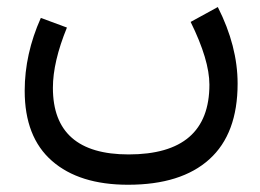

<svg xmlns="http://www.w3.org/2000/svg" viewBox="-20 -296 725 535"><path d="M336.9 218.8Q200.7 218.8 124.8 152.3Q48.8 85.9 48.8 -43Q48.8 -145.5 93.8 -246.1L166.5 -219.2Q127.4 -123.5 127.4 -51.3Q127.4 134.3 338.4 134.3Q563.5 134.3 563.5 -60.1Q563.5 -128.9 511.2 -234.9L586.9 -276.4Q642.1 -167.5 642.1 -63Q642.1 76.7 563.5 147.7Q484.9 218.8 336.9 218.8Z"/></svg>

Font: Samim FD-WOL
Style: FD-WOL
Weight: 400
Foundry: DejaVu fonts team - Redesigned by Saber Rastikerdar
Version: Version 4.0.0